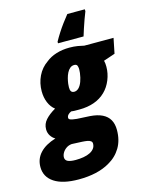

<svg xmlns="http://www.w3.org/2000/svg" viewBox="-207 -857 931 1187"><g transform="rotate(-15 259.0 -263.0)"><path d="M239.7 -606V-616.2Q253.4 -641.1 269.8 -666.7Q286.1 -692.4 304.7 -717.5Q323.2 -742.7 342.3 -766.1H454.1L454.6 -753.9Q446.3 -733.4 436.5 -706.3Q426.8 -679.2 418 -652.6Q409.2 -626 403.3 -606ZM147 240.2Q44.9 240.2 -9.3 204.3Q-63.5 168.5 -63.5 105Q-63.5 52.7 -28.8 15.4Q5.9 -22 71.8 -42Q54.7 -51.3 42.7 -69.6Q30.8 -87.9 30.8 -111.3Q30.8 -145.5 54 -171.4Q77.1 -197.3 117.7 -220.7Q92.8 -239.7 79.1 -272.5Q65.4 -305.2 65.4 -345.2Q65.4 -397 86.9 -441.9Q108.4 -486.8 149.4 -515.1Q176.8 -537.6 215.8 -549.8Q254.9 -562 300.8 -562Q329.1 -562 353.8 -557.9Q378.4 -553.7 393.1 -549.8H580.1L560.5 -453.1L486.8 -428.2Q489.3 -419.4 490.2 -409.7Q491.2 -399.9 491.2 -389.2Q491.2 -346.2 474.4 -304.9Q457.5 -263.7 428.7 -235.8Q398.9 -206.5 356.7 -191.4Q314.5 -176.3 261.7 -176.3Q240.7 -176.3 228.8 -176.5Q216.8 -176.8 209.5 -178.2Q196.8 -172.9 188.7 -164.1Q180.7 -155.3 180.7 -144.5Q180.7 -137.2 188.5 -133.3Q193.8 -130.4 204.8 -128.2Q215.8 -126 231.4 -124.5L314 -120.1Q361.3 -116.7 392.1 -101.6Q422.9 -86.4 438 -59.8Q453.1 -33.2 453.1 5.4Q453.1 70.8 424.6 118.7Q396 166.5 344.7 195.3Q307.1 217.3 257.3 228.8Q207.5 240.2 147 240.2ZM159.2 119.1Q185.1 119.1 209.5 115Q233.9 110.8 252 101.6Q268.6 93.3 278.6 80.1Q288.6 66.9 288.6 48.8Q288.6 43.5 286.6 39.3Q284.7 35.2 280.3 32.2Q272.5 26.4 258.5 23.9Q244.6 21.5 225.6 20.5L160.2 17.6Q139.6 19.5 124.3 30.5Q108.9 41.5 100.6 56.2Q92.3 70.8 92.3 85Q92.3 103 108.9 111.1Q125.5 119.1 159.2 119.1ZM259.3 -290.5Q275.9 -290.5 288.8 -303.5Q301.8 -316.4 310.5 -339.8Q319.3 -363.3 323.2 -393.6Q324.7 -406.2 324.7 -416.3Q324.7 -426.3 322.8 -433.1Q321.3 -442.9 315.9 -446.8Q310.5 -450.7 301.8 -450.7Q286.1 -450.7 274.4 -440.9Q262.7 -431.2 254.9 -415.5Q247.1 -399.9 242.4 -381.8Q237.8 -363.8 235.8 -347.2Q234.4 -335 234.4 -325.4Q234.4 -315.9 235.8 -309.1Q240.2 -290.5 259.3 -290.5Z"/></g></svg>

Font: Open Sans SemiCondensed ExtraBold
Style: Italic
Weight: 800
Width: 4
Italic angle: -12°
Designer: Monotype Design Team
Foundry: Monotype Imaging Inc.
Version: Version 3.003